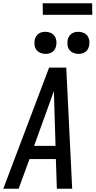

<svg xmlns="http://www.w3.org/2000/svg" viewBox="-35 -1145 580 1165"><path d="M-15 0 263 -735H367L403 0H310L304 -180H144L78 0ZM302 -260 295 -490Q294 -516 293.5 -541.5Q293 -567 292 -592Q283 -567 273.5 -541.5Q264 -516 255 -490L172 -260ZM441 -818Q425 -818 410.5 -824Q396 -830 386.5 -842Q377 -854 375 -869.5Q373 -885 375 -901Q377 -912 383 -922.5Q389 -933 398.5 -940Q408 -947 419 -949.5Q430 -952 441 -952Q457 -952 471.5 -946Q486 -940 495 -928Q504 -916 506.5 -900.5Q509 -885 506 -869Q504 -858 498.5 -847.5Q493 -837 483 -830Q473 -823 462.5 -820.5Q452 -818 441 -818ZM241 -818Q225 -818 210.5 -824Q196 -830 186.5 -842Q177 -854 175 -869.5Q173 -885 175 -901Q177 -912 183 -922.5Q189 -933 198.5 -940Q208 -947 219 -949.5Q230 -952 241 -952Q257 -952 271.5 -946Q286 -940 295 -928Q304 -916 306.5 -900.5Q309 -885 306 -869Q304 -858 298.5 -847.5Q293 -837 283 -830Q273 -823 262.5 -820.5Q252 -818 241 -818ZM225 -1055 224 -1125H524L525 -1055Z"/></svg>

Font: Iosevka Medium
Style: Italic
Weight: 500
Italic angle: -9°
Monospace: yes
Designer: Belleve Invis
Foundry: Belleve Invis
Version: Version 32.5.0; ttfautohint (v1.8.4)